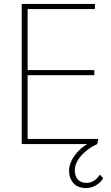

<svg xmlns="http://www.w3.org/2000/svg" viewBox="-20 -730 561 973"><path d="M461 -684H120V-375H458V-349H120V-26H478L473 0H90V-710H461ZM418 223Q374 223 352 198Q330 173 330 136Q330 94 363.5 51.5Q397 9 448 -13L473 0Q424 22 391.5 59Q359 96 359 134Q359 162 374.5 179.5Q390 197 418 197Q437 197 454.5 187Q472 177 486 155L503 173Q490 195 466.5 209Q443 223 418 223Z"/></svg>

Font: Livvic Thin
Style: Regular
Weight: 250
Designer: Jacques Le Bailly, Baron von Fonthausen
Version: Version 1.001; ttfautohint (v1.8.2)